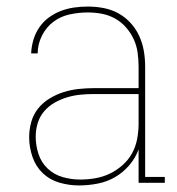

<svg xmlns="http://www.w3.org/2000/svg" viewBox="-20 -558 540 586"><path d="M221 8Q191 8 161.5 -0.5Q132 -9 110.5 -29.5Q89 -50 79 -79.5Q69 -109 69 -139Q69 -163 75.5 -186Q82 -209 96.5 -227Q111 -245 131.5 -257.5Q152 -270 174.5 -277Q197 -284 220.5 -286.5Q244 -289 267 -289H403V-355Q403 -376 400 -397.5Q397 -419 388 -438.5Q379 -458 364.5 -474.5Q350 -491 331 -501.5Q312 -512 291 -516Q270 -520 248 -520Q220 -520 192.5 -514Q165 -508 143 -491.5Q121 -475 108 -449Q95 -423 95 -395H75Q76 -416 82 -436.5Q88 -457 100 -474.5Q112 -492 129 -504.5Q146 -517 165.5 -524.5Q185 -532 206 -535Q227 -538 248 -538Q272 -538 296 -533.5Q320 -529 341 -517.5Q362 -506 378.5 -488Q395 -470 405 -448Q415 -426 419 -402.5Q423 -379 423 -355V-18H483V0H403V-102Q393 -75 374 -53Q355 -31 330.5 -17Q306 -3 277.5 2.5Q249 8 221 8ZM224 -10Q248 -10 271 -14Q294 -18 315 -28Q336 -38 354 -54Q372 -70 383 -90Q394 -110 398.5 -133.5Q403 -157 403 -180V-271H267Q246 -271 225.5 -269Q205 -267 185 -261Q165 -255 146.5 -244.5Q128 -234 114.5 -218Q101 -202 95 -182Q89 -162 89 -141Q89 -114 97.5 -88Q106 -62 125.5 -43.5Q145 -25 171.5 -17.5Q198 -10 224 -10Z"/></svg>

Font: Iosevka Slab Thin
Style: Regular
Weight: 100
Monospace: yes
Designer: Belleve Invis
Foundry: Belleve Invis
Version: Version 11.1.0; ttfautohint (v1.8.3)